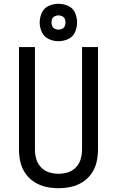

<svg xmlns="http://www.w3.org/2000/svg" viewBox="-20 -983 616 1011"><path d="M288 -766Q314 -766 339 -777.5Q364 -789 375 -813.5Q386 -838 386 -865Q386 -891 375 -916Q364 -941 339 -952Q314 -963 288 -963Q261 -963 236.5 -952Q212 -941 200.5 -916Q189 -891 189 -865Q189 -838 200.5 -813.5Q212 -789 236.5 -777.5Q261 -766 288 -766ZM288 -827Q278 -827 268.5 -831.5Q259 -836 255 -845.5Q251 -855 251 -865Q251 -875 255 -884Q259 -893 268.5 -897.5Q278 -902 288 -902Q298 -902 307.5 -897.5Q317 -893 321 -884Q325 -875 325 -865Q325 -855 321 -845.5Q317 -836 307.5 -831.5Q298 -827 288 -827ZM288 8Q321 8 353.5 1Q386 -6 414.5 -24Q443 -42 462 -69.5Q481 -97 488.5 -129.5Q496 -162 496 -195V-735H412V-195Q412 -170 405 -145.5Q398 -121 380 -102Q362 -83 337.5 -75.5Q313 -68 288 -68Q263 -68 238.5 -75.5Q214 -83 196 -102Q178 -121 171 -145.5Q164 -170 164 -195V-735H80V-195Q80 -162 87.5 -129.5Q95 -97 114 -69.5Q133 -42 161.5 -24Q190 -6 222.5 1Q255 8 288 8Z"/></svg>

Font: Iosevka SS01 Extended
Style: Regular
Weight: 400
Width: 7
Monospace: yes
Designer: Belleve Invis
Foundry: Belleve Invis
Version: Version 3.4.7; ttfautohint (v1.8.3)